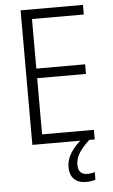

<svg xmlns="http://www.w3.org/2000/svg" viewBox="-61 -754 595 1015"><g transform="rotate(-5 236.0 -247.0)"><path d="M88 0V-714H419V-663H144V-400H403V-349H144V-51H419V0ZM364 178Q386 178 404 172V212Q380 220 356 220Q313 220 290.5 197.5Q268 175 268 133Q268 95 291.5 58Q315 21 357 -12L390 0Q353 34 334.5 63.5Q316 93 316 125Q316 178 364 178Z"/></g></svg>

Font: Noto Sans UI NarrowLight
Style: Regular
Weight: 300
Width: 4
Designer: Monotype Design Team
Foundry: Monotype Imaging Inc.
Version: Version 1.001